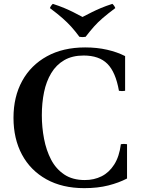

<svg xmlns="http://www.w3.org/2000/svg" viewBox="-20 -961 733 996"><path d="M607 -213Q623 -216 639 -213V-35Q597 -13 542 1Q487 15 417 15Q303 15 220.5 -31Q138 -77 94 -159Q50 -241 50 -350Q50 -459 95 -541Q140 -623 223.5 -669Q307 -715 422 -715Q483 -715 535.5 -703Q588 -691 629 -670V-490Q613 -487 597 -490Q580 -587 537 -630Q494 -673 414 -673Q355 -673 313.5 -649Q272 -625 246 -582Q220 -539 208.5 -483Q197 -427 197 -363Q197 -301 208.5 -241Q220 -181 245 -133Q270 -85 313 -56Q356 -27 420 -27Q468 -27 507 -46.5Q546 -66 572.5 -107.5Q599 -149 607 -213ZM563 -941Q574 -931 578 -919Q538 -889 512.5 -867Q487 -845 467.5 -823Q448 -801 424 -770Q408 -767 392 -770Q369 -801 349 -823Q329 -845 304 -867Q279 -889 239 -919Q243 -931 254 -941Q288 -930 313 -919.5Q338 -909 360 -898Q382 -887 408 -873Q435 -887 457 -898Q479 -909 504 -919.5Q529 -930 563 -941Z"/></svg>

Font: Poltawski Nowy SemiBold
Style: Regular
Weight: 600
Version: Version 1.001;gftools[0.9.25]